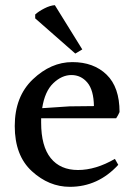

<svg xmlns="http://www.w3.org/2000/svg" viewBox="-20 -805 519 742"><path d="M298 -614 271 -598 116 -734V-749Q129 -761 151.5 -772.5Q174 -784 192 -785ZM143 -387 249 -394 343 -395Q342 -457 317.5 -486Q293 -515 256 -515Q219 -515 186 -483.5Q153 -452 143 -387ZM139 -348V-331Q139 -240 176 -194Q213 -148 281.5 -148Q350 -148 424 -191L437 -168Q359 -83 250 -83Q169 -83 103 -143.5Q37 -204 37 -318Q37 -432 107 -498.5Q177 -565 259.5 -565Q342 -565 392 -516.5Q442 -468 442 -372Q437 -360 429 -348Z"/></svg>

Font: Halant Medium
Style: Regular
Weight: 500
Designer: Hitesh Malaviya (Devanagari), Satya Rajpurohit (Latin)
Foundry: Indian Type Foundry
Version: Version 1.101;PS 1.0;hotconv 1.0.78;makeotf.lib2.5.61930; tt